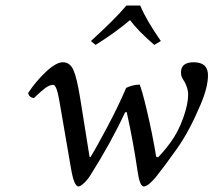

<svg xmlns="http://www.w3.org/2000/svg" viewBox="-20 -665 775 697"><path d="M265 12Q249 12 238 -52L196 -296Q186 -357 173 -357Q160 -357 144.5 -345.5Q129 -334 103 -309Q86 -311 82 -327Q110 -370 147 -404.5Q184 -439 208 -439Q234 -439 246.5 -411Q259 -383 271 -309L305 -96L308 -94Q328 -126 369 -203Q410 -280 438 -346Q460 -357 487 -358Q496 -336 512 -269Q533 -181 547 -96L554 -94Q578 -119 599 -148Q627 -186 645 -236.5Q663 -287 663 -321Q663 -350 642 -381Q637 -390 637 -402Q637 -439 683 -439Q735 -439 735 -392Q735 -348 708 -285Q668 -190 623 -126Q576 -60 548 -25Q518 12 502 12Q487 12 479 -46Q464 -150 440 -258L434 -257Q383 -147 307 -27Q296 -10 283.5 1Q271 12 265 12ZM489 -645Q511 -592 564 -516L540 -502Q480 -554 452 -592Q399 -547 327 -502L310 -516Q398 -596 439 -645Z"/></svg>

Font: Linux Libertine O
Style: Italic
Weight: 400
Italic angle: -12°
Designer: Philipp H. Poll
Foundry: Philipp H. Poll
Version: Version 5.1.6